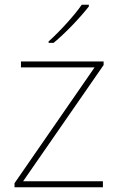

<svg xmlns="http://www.w3.org/2000/svg" viewBox="-20 -786 496 806"><path d="M353 -759V-766H323C294 -723 229 -652 184 -612V-606H205C258 -650 318 -714 353 -759ZM412 0V-25H77L415 -513V-528H68V-503H377L41 -17V0Z"/></svg>

Font: Noto Sans Meetei Mayek Thin
Style: Regular
Weight: 100
Designer: Monotype Design Team and Neelakash Kshetrimayum
Foundry: Monotype Imaging Inc.
Version: Version 2.002